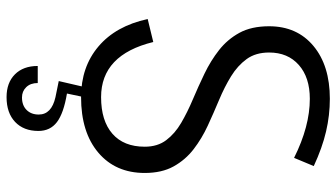

<svg xmlns="http://www.w3.org/2000/svg" viewBox="-240 -544 1025 585"><g transform="rotate(90 272.5 -251.5)"><path d="M276 14Q184 14 121.5 -39Q59 -92 38 -189L108 -206Q147 -47 276 -47Q348 -47 387.5 -81.5Q427 -116 427 -180Q427 -219 407 -245.5Q387 -272 354.5 -291Q322 -310 283 -326.5Q244 -343 204.5 -362Q165 -381 132.5 -406.5Q100 -432 80 -468.5Q60 -505 60 -559Q60 -644 120 -694Q180 -744 281 -744Q331 -744 380.5 -732.5Q430 -721 486 -695L461 -635Q365 -683 281 -683Q216 -683 178 -649.5Q140 -616 140 -559Q140 -518 160 -490.5Q180 -463 212.5 -443Q245 -423 284.5 -406.5Q324 -390 363 -372Q402 -354 434.5 -329Q467 -304 487 -268Q507 -232 507 -180Q507 -91 445 -38.5Q383 14 276 14ZM276 241Q232 241 206.5 215.5Q181 190 181 146H233Q233 168 245.5 181Q258 194 277 194Q301 194 315 180Q329 166 329 143Q329 104 276 92L227 82L246 0H277L265 57Q325 67 352 87.5Q379 108 379 144Q379 189 351.5 215Q324 241 276 241Z"/></g></svg>

Font: Fauna One
Style: Regular
Weight: 400
Designer: Eduardo Rodriguez Tunni
Foundry: Eduardo Rodriguez Tunni
Version: Version 2.001; ttfautohint (v1.8.4.7-5d5b);gftools[0.9.23]